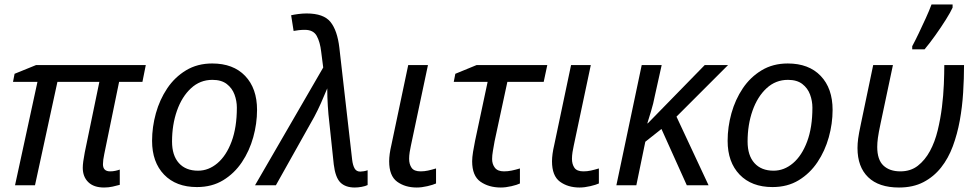

<svg xmlns="http://www.w3.org/2000/svg" viewBox="-20 -826 4359 856"><path d="M45 -497 141 -536H630L615 -461H511L445 -140Q439 -112 439 -94Q439 -62 471 -62Q483 -62 494.5 -64.5Q506 -67 514 -70V-2Q500 2 482 6Q464 10 444 10Q398 10 373.5 -14Q349 -38 349 -78Q349 -101 358 -147L423 -461H236L136 0H47L147 -461H38Z M858 8Q765 8 711.5 -47.5Q658 -103 658 -198Q658 -260 675 -321Q692 -382 725.5 -432Q759 -482 809.5 -512.5Q860 -543 926 -543Q1020 -543 1073 -487.5Q1126 -432 1126 -336Q1126 -275 1109 -214Q1092 -153 1058.5 -103Q1025 -53 975 -22.5Q925 8 858 8ZM863 -65Q910 -65 949.5 -98.5Q989 -132 1012.5 -195Q1036 -258 1036 -346Q1036 -376 1025.5 -404.5Q1015 -433 991 -451.5Q967 -470 927 -470Q872 -470 831.5 -432.5Q791 -395 769 -332.5Q747 -270 747 -195Q747 -133 777.5 -99Q808 -65 863 -65Z M1562 10Q1520 10 1497.5 -12.5Q1475 -35 1468 -93L1448 -282Q1444 -314 1441.5 -354Q1439 -394 1439 -432Q1425 -398 1411 -366.5Q1397 -335 1381 -305L1210 0H1117L1421 -525L1412 -595Q1407 -639 1392 -666Q1377 -693 1339 -693Q1325 -693 1312 -691.5Q1299 -690 1289 -688L1278 -758Q1291 -761 1310 -763.5Q1329 -766 1347 -766Q1423 -766 1453.5 -728Q1484 -690 1493 -613L1550 -114Q1553 -89 1561 -75Q1569 -61 1586 -61Q1592 -61 1601.5 -62.5Q1611 -64 1619 -67V-1Q1609 4 1592.5 7Q1576 10 1562 10Z M1838 10Q1786 10 1750.5 -16Q1715 -42 1715 -107Q1715 -122 1717.5 -140.5Q1720 -159 1725 -180L1800 -536H1888L1812 -177Q1809 -164 1806.5 -148Q1804 -132 1804 -118Q1804 -94 1815 -78Q1826 -62 1855 -62Q1872 -62 1888 -65.5Q1904 -69 1924 -75V-8Q1911 -2 1885.5 4Q1860 10 1838 10Z M2010 -497 2105 -536H2420L2404 -461H2242L2185 -196Q2181 -173 2177.5 -153Q2174 -133 2174 -117Q2174 -94 2186.5 -78Q2199 -62 2227 -62Q2244 -62 2261 -65.5Q2278 -69 2298 -75V-8Q2286 -2 2260.5 4Q2235 10 2213 10Q2159 10 2122 -16Q2085 -42 2085 -107Q2085 -124 2089 -149Q2093 -174 2098 -198L2154 -461H2003Z M2564 10Q2512 10 2476.5 -16Q2441 -42 2441 -107Q2441 -122 2443.5 -140.5Q2446 -159 2451 -180L2526 -536H2614L2538 -177Q2535 -164 2532.5 -148Q2530 -132 2530 -118Q2530 -94 2541 -78Q2552 -62 2581 -62Q2598 -62 2614 -65.5Q2630 -69 2650 -75V-8Q2637 -2 2611.5 4Q2586 10 2564 10Z M2728 0 2841 -536H2930L2900 -401Q2893 -364 2882.5 -330Q2872 -296 2866 -276H2868L3122 -536H3226L2996 -306L3139 0H3042L2929 -251L2857 -194L2817 0Z M3424 8Q3331 8 3277.5 -47.5Q3224 -103 3224 -198Q3224 -260 3241 -321Q3258 -382 3291.5 -432Q3325 -482 3375.5 -512.5Q3426 -543 3492 -543Q3586 -543 3639 -487.5Q3692 -432 3692 -336Q3692 -275 3675 -214Q3658 -153 3624.5 -103Q3591 -53 3541 -22.5Q3491 8 3424 8ZM3429 -65Q3476 -65 3515.5 -98.5Q3555 -132 3578.5 -195Q3602 -258 3602 -346Q3602 -376 3591.5 -404.5Q3581 -433 3557 -451.5Q3533 -470 3493 -470Q3438 -470 3397.5 -432.5Q3357 -395 3335 -332.5Q3313 -270 3313 -195Q3313 -133 3343.5 -99Q3374 -65 3429 -65Z M3803 -166Q3803 -186 3806 -208.5Q3809 -231 3818 -273L3873 -536H3961L3906 -276Q3897 -234 3894 -211.5Q3891 -189 3891 -171Q3891 -114 3918.5 -88Q3946 -62 3994 -62Q4040 -62 4072 -87Q4104 -112 4126 -152.5Q4148 -193 4160.5 -244.5Q4173 -296 4179.5 -348.5Q4186 -401 4188 -450.5Q4190 -500 4190 -536H4278Q4278 -477 4274 -413Q4270 -349 4259 -288.5Q4248 -228 4228 -174Q4208 -120 4175.5 -79Q4143 -38 4097 -14Q4051 10 3988 10Q3898 10 3850.5 -36Q3803 -82 3803 -166ZM4047 -606V-620Q4060 -644 4076 -677.5Q4092 -711 4107.5 -745Q4123 -779 4133 -806H4227V-792Q4218 -772 4197 -738.5Q4176 -705 4150 -668.5Q4124 -632 4102 -606Z"/></svg>

Font: BC Sans
Style: Italic
Weight: 400
Italic angle: -12°
Designer: Monotype Design Team
Designer: Province of B.C.
Foundry: Monotype Imaging Inc.
Version: Version 2.000;GOOG;noto-source:20170915:90ef993387c0